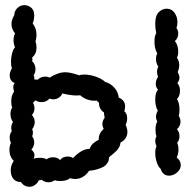

<svg xmlns="http://www.w3.org/2000/svg" viewBox="-20 -734 760 752"><path d="M478 -270Q478 -257 472 -245Q479 -231 479 -217Q479 -204 472 -193Q465 -182 452 -176Q450 -154 429.5 -137Q409 -120 407 -118Q407 -109 404 -101Q396 -87 386 -81Q361 -68 329 -65Q307 -33 274 -33Q265 -33 254 -36Q242 -25 215 -25Q203 -25 194 -28Q183 -20 170 -20Q155 -20 143 -30Q140 -28 132 -28Q126 -13 109 -5L106 -4L101 -3Q90 -1 79 -6Q68 -11 62 -21Q42 -21 32 -34Q22 -47 22 -66Q22 -87 34 -104Q17 -120 17 -147Q17 -163 23 -175Q18 -183 18 -196Q18 -211 26 -220Q24 -228 24 -233Q24 -246 31 -256Q21 -269 21 -288Q21 -303 28 -313Q24 -321 24 -336Q24 -361 35 -375Q32 -386 32 -393Q32 -403 38 -409Q29 -411 23.5 -419.5Q18 -428 18 -439Q18 -452 27 -467Q23 -475 23 -492Q23 -509 27.5 -525.5Q32 -542 39 -549Q33 -561 33 -576Q33 -593 39 -603Q25 -620 25 -640Q25 -656 36 -675Q36 -691 48 -702.5Q60 -714 76 -714Q83 -714 90 -711Q114 -702 114 -674Q114 -657 108 -642Q123 -624 123 -596Q123 -587 119 -571Q123 -562 123 -547Q123 -523 106 -509Q108 -502 106 -494Q119 -482 119 -463Q119 -450 112 -440Q115 -431 115 -422Q119 -423 122 -422.5Q125 -422 128 -422Q140 -434 157 -434Q167 -434 174 -430Q208 -451 235 -451Q257 -451 290 -439Q298 -442 310 -442Q332 -442 356 -433.5Q380 -425 392 -413Q412 -408 427.5 -391Q443 -374 445 -352Q470 -341 470 -318Q470 -309 467 -298Q478 -290 478 -270ZM688 -87Q688 -71 673.5 -58.5Q659 -46 642 -46Q618 -46 609 -73Q600 -80 594 -98.5Q588 -117 588 -135Q588 -151 593 -161Q588 -173 588 -181Q588 -191 593 -201Q589 -209 589 -225Q589 -247 596 -258Q591 -268 591 -277Q591 -288 598 -300Q588 -318 588 -344Q588 -372 599 -383Q590 -392 590 -406Q590 -420 599 -433Q595 -442 595 -452Q595 -463 600 -473Q591 -487 591 -502Q591 -515 596 -525Q585 -542 585 -572Q585 -593 592 -604Q588 -623 588 -641Q588 -673 602 -686.5Q616 -700 633 -700Q652 -700 663.5 -684Q675 -668 675 -647Q675 -634 671 -625Q678 -615 678 -603Q678 -585 665 -573Q678 -557 678 -532Q678 -517 673 -508Q682 -495 682 -479Q682 -466 676 -452Q683 -438 683 -430Q683 -421 675 -408Q685 -396 685 -379Q685 -358 673 -346Q683 -333 683 -302Q683 -289 680 -281Q687 -269 687 -258Q687 -240 673 -228Q683 -217 683 -200Q683 -186 674 -175Q679 -162 679 -148Q679 -132 672 -117Q688 -105 688 -87ZM381 -248Q381 -261 390 -273Q389 -277 388 -283.5Q387 -290 387 -294Q378 -299 372.5 -309.5Q367 -320 368 -331Q363 -335 359 -340Q342 -338 324.5 -343.5Q307 -349 294 -361Q289 -360 279 -360Q258 -360 224 -368Q221 -359 211 -352Q201 -345 189 -345Q182 -345 174 -348Q162 -334 143 -334Q129 -334 119 -341Q109 -331 109 -331Q115 -322 115 -310Q115 -294 105 -284Q116 -271 116 -256Q116 -241 106 -228Q109 -222 109 -214Q109 -208 106 -200Q114 -189 114 -176Q114 -161 103 -148Q115 -138 115 -126Q115 -120 112 -112Q120 -116 135 -116Q153 -116 163 -110Q172 -118 188 -118Q205 -118 216 -107Q220 -114 228 -117.5Q236 -121 245 -121Q257 -121 266 -115Q300 -151 331 -151Q336 -164 344 -171.5Q352 -179 367 -187Q365 -210 386 -229Q381 -239 381 -248Z"/></svg>

Font: Pangolin
Style: Regular
Weight: 400
Designer: Kevin Burke
Foundry: Google, Inc.
Version: Version 1.101